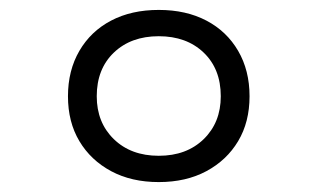

<svg xmlns="http://www.w3.org/2000/svg" viewBox="-20 -834 640 387"><path d="M300 -467Q245 -467 204 -489Q163 -511 140 -549.5Q117 -588 117 -640Q117 -692 140 -731.5Q163 -771 204 -792.5Q245 -814 300 -814Q355 -814 396 -792.5Q437 -771 460 -731.5Q483 -692 483 -640Q483 -588 460 -549.5Q437 -511 396 -489Q355 -467 300 -467ZM300 -520Q356 -520 390.5 -553.5Q425 -587 425 -640Q425 -695 390.5 -728Q356 -761 300 -761Q244 -761 209.5 -728Q175 -695 175 -640Q175 -587 209.5 -553.5Q244 -520 300 -520Z"/></svg>

Font: Victor Mono Thin ExtraLight
Style: Regular
Weight: 250
Monospace: yes
Version: Version 1.561;gftools[0.9.30]